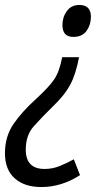

<svg xmlns="http://www.w3.org/2000/svg" viewBox="-54 -562 433 775"><path d="M265 -331H197Q186 -273 165 -242Q144 -211 93 -164Q35 -112 0.5 -61.5Q-34 -11 -34 56Q-34 123 5.5 158Q45 193 113 193Q194 193 269 145L244 81Q217 96 187.5 108Q158 120 126 120Q50 120 50 42Q50 -16 82.5 -52.5Q115 -89 161 -134Q207 -178 229.5 -220Q252 -262 265 -331ZM266 -542Q234 -542 216 -517.5Q198 -493 198 -461Q198 -413 242 -413Q278 -413 295.5 -437.5Q313 -462 313 -494Q313 -542 266 -542Z"/></svg>

Font: Noto Sans UI SemiCondensed
Style: Italic
Weight: 400
Width: 4
Italic angle: -12°
Designer: Monotype Design Team
Foundry: Monotype Imaging Inc.
Version: Version 1.901